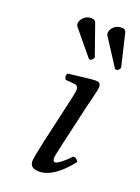

<svg xmlns="http://www.w3.org/2000/svg" viewBox="-135 -745 595 816"><g transform="rotate(20 163.0 -337.5)"><path d="M245 -320 200 -124Q189 -76 189 -67Q189 -50 199 -50Q207 -50 226 -64.5Q245 -79 264 -100Q281 -100 287 -83Q214 10 148 10Q107 10 107 -23Q107 -37 124 -115L171 -321Q180 -359 180 -372Q180 -390 162 -392L122 -395Q111 -411 121 -423Q223 -436 245 -436Q266 -436 266 -415Q266 -407 263 -394Q260 -381 254 -355.5Q248 -330 245 -320ZM134 -679Q152 -679 156 -668L205 -529Q206 -528 205 -525Q204 -519 198.5 -515Q193 -511 190 -511Q186 -511 183 -514L92 -624Q86 -632 88 -643Q91 -657 104 -668Q117 -679 134 -679ZM271 -685Q288 -685 291 -671L325 -528Q326 -525 325 -522Q324 -518 319.5 -513.5Q315 -509 308 -509Q304 -509 302 -512L224 -633Q220 -639 222 -649Q224 -662 237 -673.5Q250 -685 271 -685Z"/></g></svg>

Font: Linux Libertine O
Style: Italic
Weight: 400
Italic angle: -12°
Designer: Philipp H. Poll
Foundry: Philipp H. Poll
Version: Version 5.1.6